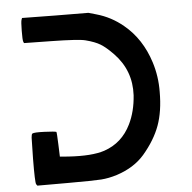

<svg xmlns="http://www.w3.org/2000/svg" viewBox="-54 -820 877 877"><g transform="rotate(-5 385.0 -381.5)"><path d="M76 -758 79 -766 231 -764 383 -763 418 -753Q486 -734 541 -688Q621 -622 656 -512Q677 -446 676 -375Q676 -286 652.5 -221.5Q629 -157 575 -94Q528 -40 448 -14Q410 -2 375 0.5Q340 3 223 3H82L77 -4Q72 -12 73 -122Q74 -202 75 -217.5Q76 -233 80 -236Q88 -241 136 -239Q183 -237 190 -234Q192 -230 194 -175L196 -120L235 -117Q342 -110 400 -129Q483 -157 523 -239Q551 -296 556 -370Q562 -483 484 -564Q451 -598 426.5 -613Q402 -628 359 -639Q329 -647 203 -649L78 -651L75 -658Q72 -666 72.5 -708Q73 -750 76 -758Z"/></g></svg>

Font: FoundationOne
Style: Medium
Weight: 500
Version: Version 0.4